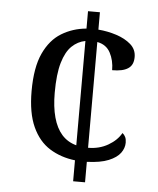

<svg xmlns="http://www.w3.org/2000/svg" viewBox="-52 -759 662 803"><g transform="rotate(5 279.5 -357.0)"><path d="M285 -88Q225 -95 178.5 -124Q132 -153 105.5 -211Q79 -269 79 -361Q79 -460 106.5 -519.5Q134 -579 181 -607.5Q228 -636 285 -641V-714H335V-641Q374 -638 411 -626Q448 -614 472 -593Q496 -572 496 -540Q496 -523 490.5 -511Q485 -499 473.5 -491.5Q462 -484 445.5 -480.5Q429 -477 407 -477Q407 -518 390 -550Q373 -582 335 -589V-145Q382 -145 419 -166.5Q456 -188 473 -219Q481 -213 485.5 -203.5Q490 -194 490 -180Q490 -157 475 -136.5Q460 -116 426 -102Q392 -88 335 -86V0H285ZM285 -589Q253 -583 228.5 -559.5Q204 -536 190 -488.5Q176 -441 176 -362Q176 -303 188 -259Q200 -215 224 -188Q248 -161 285 -151Z"/></g></svg>

Font: Noto Serif Malayalam
Style: Regular
Weight: 400
Designer: Indian type Foundry, Jelle Bosma, Monotype Design Team
Foundry: Monotype Imaging Inc.
Version: Version 2.103